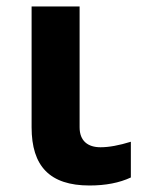

<svg xmlns="http://www.w3.org/2000/svg" viewBox="-20 -566 447 596"><path d="M78.1 -545.9V-170.9C78.1 -50.3 134.3 9.8 257.8 9.8C308.1 9.8 350.6 1.5 386.2 -15.1V-126C349.6 -114.7 318.4 -108.9 292 -108.9C252.9 -108.9 227.1 -128.4 227.1 -170.9V-545.9Z"/></svg>

Font: Noto Reveo Sans
Style: Bold
Weight: 700
Designer: Monotype Design team
Foundry: Monotype Imaging Inc.
Version: Version 1.04